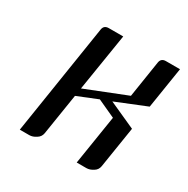

<svg xmlns="http://www.w3.org/2000/svg" viewBox="-110 -537 623 635"><g transform="rotate(30 201.5 -219.0)"><path d="M43.9 0 109.9 -420.9Q112.8 -438 130.9 -438H186L150.9 -219.2L306.2 -280.8L328.1 -420.9Q331.1 -438 349.1 -438H402.8L377.9 -280.8L262.2 -233.9L363.8 -188L338.9 -30.8Q336.4 -16.1 324.2 -8.8Q311 0 297.9 0H261.2L291 -188L223.1 -219.2L146 -188L121.1 -30.8Q118.7 -16.6 106 -8.8Q92.8 0 80.1 0Z"/></g></svg>

Font: Hhenum
Style: Italic
Weight: 400
Designer: T. Christopher White
Version: Version 1.0